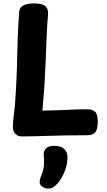

<svg xmlns="http://www.w3.org/2000/svg" viewBox="-20 -795 625 1126"><path d="M92.8 -727Q94.8 -753.4 119.3 -764.2Q143.8 -775 177.1 -775Q227.4 -775 245.6 -759.1Q263.8 -743.1 261.8 -712.6Q255.8 -640.4 253.2 -574.6Q250.6 -508.7 248.1 -442.2Q245.6 -375.8 241.1 -303.6Q236.6 -231.3 228.6 -146.3Q276.6 -147.3 311.8 -148.3Q347 -149.3 375.6 -150.8Q404.2 -152.3 431.6 -153.3Q459 -154.3 491.6 -154.3Q520.4 -154.3 536.8 -140.3Q553.2 -126.3 553.2 -83.6Q553.2 -34.3 537.6 -18.2Q522 -2 493.1 -2Q423.7 -2 369 -1Q314.3 0 268.8 1.5Q223.3 3 184.1 4Q144.9 5 105.9 5Q83.9 5 69.7 -10.5Q55.6 -26 55.6 -48Q55.6 -71 58.1 -96.5Q60.6 -122 64.1 -146.5Q67.6 -171 68.6 -192Q78.6 -333 81.1 -470.3Q83.6 -607.7 92.8 -727ZM236.6 115.1Q234.6 91.1 249.6 75.7Q264.6 60.3 297.4 60.3Q338.1 60.3 356.4 78.4Q374.7 96.4 375.4 121.6Q376.4 155.3 366.7 187.8Q357 220.3 341.9 246.4Q326.9 272.6 310.6 288Q296.1 302 286.9 306.4Q277.8 310.9 263 310.9Q244.7 310.9 228.6 300.1Q212.6 289.3 212.6 271.2Q212.6 261.7 216.1 250.8Q219.7 239.9 225.4 225.2Q236.4 197.8 237.9 171.9Q239.3 146.1 236.6 115.1Z"/></svg>

Font: Playpen Sans Hebrew
Style: Regular
Weight: 400
Designer: Tom Grace, Laura Meseguer, Veronika Burian, José Scaglione
Foundry: TypeTogether
Version: Version 2.000